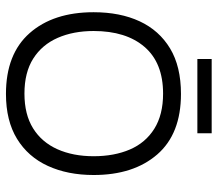

<svg xmlns="http://www.w3.org/2000/svg" viewBox="-63 -653 730 644"><g transform="rotate(90 302.0 -331.0)"><path d="M295 14Q161 14 91 -65.5Q21 -145 21 -280Q21 -369 51.5 -434.5Q82 -500 142.5 -536.5Q203 -573 295 -573Q429 -573 498 -493.5Q567 -414 567 -280Q567 -193 536.5 -126.5Q506 -60 445.5 -23Q385 14 295 14ZM294 -48Q364 -48 410.5 -77Q457 -106 480.5 -158.5Q504 -211 504 -280Q504 -349 481.5 -401.5Q459 -454 412 -483.5Q365 -513 294 -513Q191 -513 137.5 -451Q84 -389 84 -280Q84 -212 107 -159.5Q130 -107 176.5 -77.5Q223 -48 294 -48ZM178 -628V-676H427V-628Z"/></g></svg>

Font: Darker Grotesque Medium
Style: Regular
Weight: 500
Designer: Gabriel Lam
Foundry: TypeRant
Version: Version 1.000;gftools[0.9.28]